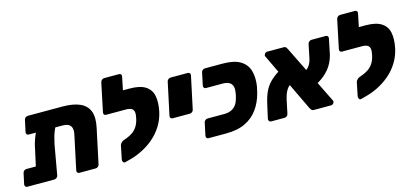

<svg xmlns="http://www.w3.org/2000/svg" viewBox="-66 -1149 3426 1603"><g transform="rotate(-15 1647.0 -348.0)"><path d="M141 -418Q130 -418 124 -425.5Q118 -433 120 -444L142 -545Q144 -556 153.5 -563.5Q163 -571 174 -571H472Q564 -571 621.5 -546Q679 -521 700.5 -467.5Q722 -414 703 -326L639 -26Q637 -15 627.5 -7.5Q618 0 607 0H467Q456 0 450 -7Q444 -14 446 -25L509 -321Q519 -369 500.5 -393.5Q482 -418 433 -418ZM297 -495H350Q382 -495 391 -483Q400 -471 392 -458Q376 -431 364 -404.5Q352 -378 344 -350Q336 -322 328 -286L282 -26Q280 -15 270.5 -7.5Q261 0 250 0H16Q6 0 0 -8Q-6 -16 -4 -26L16 -119Q18 -130 27 -137.5Q36 -145 47 -145H129L160 -286Q165 -314 173.5 -342Q182 -370 194 -399Q206 -428 223 -458Q232 -473 248.5 -484Q265 -495 297 -495Z M858 14Q847 16 841 6Q835 -4 837 -15L861 -133Q864 -143 873.5 -153Q883 -163 894 -167L926 -179Q952 -189 975 -205Q998 -221 1015.5 -247.5Q1033 -274 1042 -315Q1050 -349 1046.5 -370Q1043 -391 1026.5 -400.5Q1010 -410 977 -410H957Q947 -410 940.5 -417.5Q934 -425 936 -436L960 -547Q962 -557 971.5 -564Q981 -571 991 -571H1053Q1142 -571 1189 -541Q1236 -511 1247.5 -455.5Q1259 -400 1243 -322Q1229 -256 1195 -201.5Q1161 -147 1113.5 -106.5Q1066 -66 1011 -38.5Q956 -11 900 3ZM997 -410H807Q796 -410 790.5 -417.5Q785 -425 787 -436L839 -684Q842 -695 851 -702.5Q860 -710 871 -710H999Q1010 -710 1016 -702.5Q1022 -695 1019 -684L996 -571H1033Z M1337 -238Q1326 -238 1320 -245.5Q1314 -253 1316 -264L1376 -545Q1378 -556 1387.5 -563.5Q1397 -571 1408 -571H1557Q1567 -571 1573 -563.5Q1579 -556 1577 -545L1517 -264Q1515 -253 1505.5 -245.5Q1496 -238 1485 -238Z M1583 0Q1572 0 1566.5 -7.5Q1561 -15 1563 -26L1586 -135Q1588 -146 1597.5 -153.5Q1607 -161 1618 -161H1764Q1813 -161 1844.5 -186Q1876 -211 1888 -258Q1893 -274 1895.5 -285.5Q1898 -297 1900 -313Q1908 -361 1886.5 -385.5Q1865 -410 1816 -410H1670Q1660 -410 1654 -417.5Q1648 -425 1650 -436L1673 -545Q1675 -556 1684.5 -563.5Q1694 -571 1705 -571H1856Q1956 -571 2009.5 -538.5Q2063 -506 2080 -447.5Q2097 -389 2085 -312Q2081 -295 2079 -285.5Q2077 -276 2073 -259Q2053 -182 2011 -123.5Q1969 -65 1901.5 -32.5Q1834 0 1734 0Z M2497 0Q2479 0 2472.5 -8.5Q2466 -17 2463 -22L2217 -537Q2214 -541 2216 -549Q2218 -558 2225.5 -564.5Q2233 -571 2242 -571H2382Q2400 -571 2406.5 -562Q2413 -553 2415 -548L2668 -34Q2670 -30 2669.5 -27Q2669 -24 2669 -22Q2667 -13 2659 -6.5Q2651 0 2643 0ZM2124 0Q2113 0 2107 -8.5Q2101 -17 2103 -28L2129 -144Q2142 -204 2161 -247Q2180 -290 2213 -324.5Q2246 -359 2300 -392L2364 -261Q2340 -245 2327 -224Q2314 -203 2307.5 -183Q2301 -163 2297 -147L2272 -28Q2270 -15 2260.5 -7.5Q2251 0 2240 0ZM2563 -198 2497 -327Q2524 -340 2538 -357.5Q2552 -375 2559 -393Q2566 -411 2569 -426L2593 -543Q2596 -556 2605.5 -563.5Q2615 -571 2626 -571H2750Q2761 -571 2766.5 -562.5Q2772 -554 2769 -543L2744 -422Q2736 -382 2716.5 -343Q2697 -304 2660.5 -267.5Q2624 -231 2563 -198Z M2897 14Q2886 16 2880 6Q2874 -4 2876 -15L2900 -133Q2903 -143 2912.5 -153Q2922 -163 2933 -167L2965 -179Q2991 -189 3014 -205Q3037 -221 3054.5 -247.5Q3072 -274 3081 -315Q3089 -349 3085.5 -370Q3082 -391 3065.5 -400.5Q3049 -410 3016 -410H2996Q2986 -410 2979.5 -417.5Q2973 -425 2975 -436L2999 -547Q3001 -557 3010.5 -564Q3020 -571 3030 -571H3092Q3181 -571 3228 -541Q3275 -511 3286.5 -455.5Q3298 -400 3282 -322Q3268 -256 3234 -201.5Q3200 -147 3152.5 -106.5Q3105 -66 3050 -38.5Q2995 -11 2939 3ZM3036 -410H2846Q2835 -410 2829.5 -417.5Q2824 -425 2826 -436L2878 -684Q2881 -695 2890 -702.5Q2899 -710 2910 -710H3038Q3049 -710 3055 -702.5Q3061 -695 3058 -684L3035 -571H3072Z"/></g></svg>

Font: Rubik ExtraBold
Style: Italic
Weight: 800
Italic angle: -12°
Designer: Hubert and Fischer
Foundry: Hubert and Fischer
Version: Version 2.300;gftools[0.9.30]